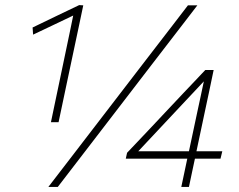

<svg xmlns="http://www.w3.org/2000/svg" viewBox="-20 -734 937 754"><path d="M180 -254Q187.5 -290 194.8 -324.8Q202 -359.5 211 -402L242 -550Q248 -580 254.8 -611.2Q261.5 -642.5 267.5 -673Q231.5 -656 192.5 -637.2Q153.5 -618.5 110 -598L108 -626Q155 -648.5 200.2 -670.5Q245.5 -692.5 291 -714L307 -713Q299 -674 290.5 -634.5Q282 -595 273 -552L241 -401Q232 -358.5 224.8 -324.2Q217.5 -290 210 -254ZM170 0Q213 -55.5 253.2 -108.2Q293.5 -161 346 -229L538 -479Q574.5 -526.5 604.2 -565Q634 -603.5 661.2 -639Q688.5 -674.5 718 -713H755Q725.5 -674.5 698.2 -639Q671 -603.5 641.2 -565Q611.5 -526.5 575 -479L383 -229Q330.5 -161 290.2 -108.2Q250 -55.5 207 0ZM692 0Q698 -27.5 703.2 -52.8Q708.5 -78 715.5 -111H474L479 -134Q496.5 -152.5 520.8 -178Q545 -203.5 570.2 -230.2Q595.5 -257 616 -279L697 -365Q719 -388.5 741.8 -412.2Q764.5 -436 786 -459H819Q810 -416.5 801.8 -376.8Q793.5 -337 785 -298L751.5 -140H853L846 -111H745.5Q738.5 -78.5 733.2 -53.2Q728 -28 722 0ZM599 -221Q578 -198.5 559.8 -179.2Q541.5 -160 523 -140H722L754 -290.5Q761 -322 767.5 -353.2Q774 -384.5 780.5 -414.5Q763 -396 745.8 -377.5Q728.5 -359 711 -340.5Z"/></svg>

Font: Commissioner Thin
Style: Italic
Weight: 100
Italic angle: -12°
Designer: Kostas Bartsokas
Foundry: Kostas Bartsokas
Version: Version 1.000; ttfautohint (v1.8.3)